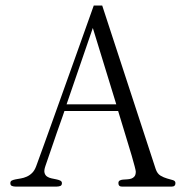

<svg xmlns="http://www.w3.org/2000/svg" viewBox="-20 -687 686 707"><path d="M225.1 -302.7H408.2L321.8 -584ZM626 -12.7Q626 0 613.3 0H428.2Q416 0 416 -12.7Q416 -19.5 420.7 -22.2Q425.3 -24.9 432.6 -25.6Q439.9 -26.4 448 -26.6Q456.1 -26.9 463.4 -29.3Q470.7 -31.7 475.3 -37.6Q480 -43.5 480 -55.2Q480 -58.6 475.8 -74.7Q471.7 -90.8 465.1 -113.3Q458.5 -135.7 450.4 -161.9Q442.4 -188 435.3 -211.7Q428.2 -235.4 422.6 -253.4Q417 -271.5 415 -278.3H217.3Q214.8 -271.5 210.7 -259Q206.5 -246.6 200.9 -231.2Q195.3 -215.8 189.2 -198.2Q183.1 -180.7 177.2 -163.1L147 -75.2Q141.6 -59.6 144 -50.5Q146.5 -41.5 153.3 -36.9Q160.2 -32.2 169.4 -30.3Q178.7 -28.3 187.3 -26.6Q195.8 -24.9 201.9 -22Q208 -19 208 -12.7Q208 -4.4 201.9 -2.2Q195.8 0 189.5 0H36.6Q30.3 0 24.2 -2.2Q18.1 -4.4 18.1 -12.7Q18.1 -19.5 23.4 -22.2Q28.8 -24.9 37.6 -26.6Q46.4 -28.3 56.9 -30Q67.4 -31.7 78.1 -36.4Q88.9 -41 98.1 -50Q107.4 -59.1 113.3 -75.2L140.1 -148.9Q150.4 -176.8 165.5 -219.5Q180.7 -262.2 203.1 -324.5Q225.6 -386.7 255.6 -471.2Q285.6 -555.7 325.2 -666.5H356.4L553.2 -64.9Q559.1 -47.4 571 -40.3Q583 -33.2 595.2 -29.8Q607.4 -26.4 616.7 -23.7Q626 -21 626 -12.7Z"/></svg>

Font: Atsinvsda
Style: Regular
Weight: 400
Designer: Al Webster
Foundry: Al Webster and Michael Everson
Version: Version 2.000